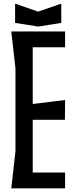

<svg xmlns="http://www.w3.org/2000/svg" viewBox="-20 -1036 420 1056"><path d="M317 -1016 190 -972 63 -1016V-910L190 -890L317 -910ZM42 -863 65 -660V-203L42 0H338V-87H160V-377H337L338 -486L160 -464V-776H338V-863Z"/></svg>

Font: BackOut Medium
Style: Regular
Weight: 500
Designer: Frank Adebiaye
Foundry: Velvetyne Type Foundry
Version: Version 2.000;hotconv 1.0.109;makeotfexe 2.5.65596